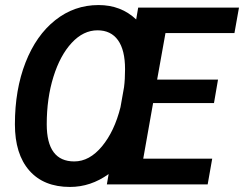

<svg xmlns="http://www.w3.org/2000/svg" viewBox="-20 -730 966 760"><path d="M635 -599 602 -415H843L827 -322H586L547 -102H820L802 0H403L410 -41Q339 10 257 10Q153 10 96 -55Q39 -120 39 -238Q39 -375 81 -482.5Q123 -590 198.5 -650Q274 -710 370 -710Q459 -710 519 -653L527 -700H926L908 -599ZM457 -306 471 -385Q475 -416 475 -456Q475 -532 447 -571Q419 -610 366 -610Q310 -610 264 -560.5Q218 -511 191.5 -426Q165 -341 165 -238Q165 -91 274 -91Q334 -91 383.5 -150.5Q433 -210 457 -306Z"/></svg>

Font: Sarabun SemiBold
Style: Italic
Weight: 600
Italic angle: -10°
Designer: Suppakit Chalermlarp | Katatrad Co.,Ltd.
Foundry: Cadson Demak Co.,Ltd.
Version: Version 1.000; ttfautohint (v1.6)